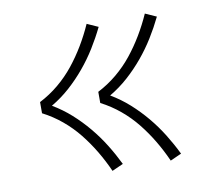

<svg xmlns="http://www.w3.org/2000/svg" viewBox="-62 -661 724 643"><g transform="rotate(-10 300.0 -340.0)"><path d="M469 -90Q453 -126 433 -159.5Q413 -193 389 -223Q365 -253 335 -278Q305 -303 270 -321V-359Q305 -377 335 -402Q365 -427 389 -457Q413 -487 433 -520.5Q453 -554 469 -590L507 -573Q490 -538 469.5 -505Q449 -472 424 -442Q399 -412 370 -386Q341 -360 307 -340Q341 -320 370 -294Q399 -268 424 -238Q449 -208 469.5 -175Q490 -142 507 -107ZM271 -90Q255 -126 235 -159.5Q215 -193 191 -223Q167 -253 137 -278Q107 -303 72 -321V-359Q107 -377 137 -402Q167 -427 191 -457Q215 -487 235 -520.5Q255 -554 271 -590L309 -573Q292 -538 271.5 -505Q251 -472 226 -442Q201 -412 172 -386Q143 -360 109 -340Q143 -320 172 -294Q201 -268 226 -238Q251 -208 271.5 -175Q292 -142 309 -107Z"/></g></svg>

Font: Iosevka Curly Slab XLtEx
Style: Regular
Weight: 200
Width: 7
Monospace: yes
Designer: Belleve Invis
Foundry: Belleve Invis
Version: Version 11.1.0; ttfautohint (v1.8.3)